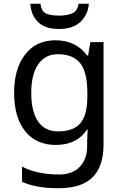

<svg xmlns="http://www.w3.org/2000/svg" viewBox="-20 -760 655 1020"><path d="M275 -546Q328 -546 370.5 -526Q413 -506 443 -465H448L460 -536H530V9Q530 124 471.5 182Q413 240 290 240Q172 240 97 206V125Q176 167 295 167Q364 167 403.5 126.5Q443 86 443 16V-5Q443 -17 444 -39.5Q445 -62 446 -71H442Q388 10 276 10Q172 10 113.5 -63Q55 -136 55 -267Q55 -395 113.5 -470.5Q172 -546 275 -546ZM287 -472Q220 -472 183 -418.5Q146 -365 146 -266Q146 -167 182.5 -114.5Q219 -62 289 -62Q370 -62 407 -105.5Q444 -149 444 -246V-267Q444 -377 406 -424.5Q368 -472 287 -472ZM452 -740Q447 -680 406.5 -643Q366 -606 294 -606Q220 -606 182.5 -642.5Q145 -679 141 -740H195Q200 -699 225 -688Q250 -677 296 -677Q335 -677 363.5 -689Q392 -701 397 -740Z"/></svg>

Font: Noto Sans NKo
Style: Regular
Weight: 400
Designer: Monotype Design Team
Foundry: Monotype Imaging Inc.
Version: Version 2.003; ttfautohint (v1.8.4.7-5d5b)